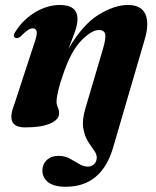

<svg xmlns="http://www.w3.org/2000/svg" viewBox="-20 -488 612 752"><path d="M423 90Q378 243.5 237.5 243.5Q191.5 243.5 168.8 225.8Q146 208 146 179.5Q146 155.5 163.2 139Q180.5 122.5 210 122.5Q233.5 122.5 253 133Q272.5 143.5 289.5 154Q306.5 164.5 324 164.5Q338.5 164.5 348.5 155Q358.5 145.5 359 129.5Q359 115 347.8 100Q336.5 85 323.8 64.5Q311 44 306 13.2Q301 -17.5 314.5 -63.5L383 -295.5Q395.5 -337.5 392 -354Q388.5 -370.5 367 -370.5Q339 -370.5 298.5 -329.2Q258 -288 227.5 -197.5Q214 -159 207.8 -132Q201.5 -105 201.5 -90Q201.5 -77 206.5 -67.2Q211.5 -57.5 211.5 -44Q211.5 -19.5 176.8 -4.2Q142 11 79.5 11Q37.5 11 28 -12Q18.5 -35 35.5 -77.5L112 -311.5Q125.5 -348.5 123.8 -362.8Q122 -377 108.5 -377Q99.5 -377 88.8 -370Q78 -363 60 -344.5Q48.5 -336.5 40.5 -339.5Q27.5 -346.5 41.5 -365.5Q70.5 -411.5 117.8 -440Q165 -468.5 214.5 -468.5Q283.5 -468.5 283.5 -413.5Q283.5 -390.5 272 -359.5Q260.5 -328.5 248.5 -297.5Q305 -393 367 -430.8Q429 -468.5 481 -468.5Q533.5 -468.5 549.5 -432.2Q565.5 -396 546.5 -332.5Z"/></svg>

Font: Fraunces 72pt
Style: Bold Italic
Weight: 700
Italic angle: -16°
Version: Version 1.000;[b76b70a41]